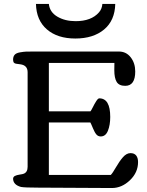

<svg xmlns="http://www.w3.org/2000/svg" viewBox="-20 -945 742 967"><path d="M560.5 -925.3Q558.6 -841.8 504.2 -796.4Q449.7 -751 359.4 -751Q269.5 -751 216.3 -796.9Q163.1 -842.8 161.1 -925.3H226.1Q230 -884.3 268.6 -861.3Q307.1 -838.4 360.8 -838.4Q439.9 -838.4 478.5 -882.8Q493.7 -899.9 495.6 -925.3ZM538.1 -64Q546.9 -72.8 564 -102.5Q581.1 -132.3 599.1 -153.1Q617.2 -173.8 637.2 -173.8Q656.2 -173.8 665.8 -161.9Q675.3 -149.9 675.3 -128.9Q675.3 -76.2 634.3 -37.1Q593.3 2 543.5 2L171.9 0Q104.5 0 85.9 -3.4Q47.4 -13.7 45.9 -43.9Q45.9 -54.2 54.9 -58.8Q64 -63.5 79.3 -65.7Q94.7 -67.9 100.1 -70.3Q119.1 -78.1 119.1 -105V-581.1Q119.1 -616.2 82.5 -621.1Q79.6 -621.6 74 -622.3Q68.4 -623 66.2 -623.3Q64 -623.5 60.1 -624.3Q56.2 -625 54.7 -626Q53.2 -627 51 -628.7Q48.8 -630.4 48.1 -632.6Q47.4 -634.8 46.6 -637.9Q45.9 -641.1 45.9 -645Q45.9 -659.7 53.5 -668.7Q61 -677.7 80.1 -681.2Q99.1 -684.6 111.8 -685.1Q124.5 -685.5 154.8 -685.5Q166 -685.5 171.9 -685.5H578.6Q615.7 -685.5 638.4 -656.2Q661.1 -627 661.1 -585Q661.1 -512.7 610.8 -512.7Q579.6 -512.7 567.6 -532.5Q555.7 -552.2 555.7 -591.3Q555.7 -616.2 556.2 -627.9H226.1V-384.3H435.5Q439 -387.7 447.3 -404.5Q455.6 -421.4 464.6 -435.5Q473.6 -449.7 480 -449.7Q535.2 -449.7 535.2 -356Q535.2 -315.9 523.7 -286.9Q512.2 -257.8 487.3 -257.8Q474.1 -257.8 465.6 -267.6Q457 -277.3 448 -299.3Q439 -321.3 435.1 -328.1H226.1V-64Z"/></svg>

Font: Corben
Style: Regular
Weight: 400
Designer: vernon adams
Foundry: vernon adams
Version: Version 1.100